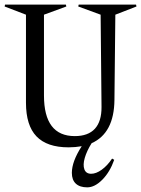

<svg xmlns="http://www.w3.org/2000/svg" viewBox="-23 -620 613 834"><path d="M89.8 -173.8V-556.2L-2.9 -591.8L-1 -600.1H263.2L265.1 -591.8L168 -556.2V-205.1Q168 -28.8 301.8 -28.8Q359.9 -28.8 389.2 -60.8Q418.5 -92.8 418 -155.8L414.1 -556.2L316.9 -591.8L318.8 -600.1H567.9L569.8 -591.8L478 -556.2L474.1 -186Q472.7 -41.5 375 2Q354 35.6 345.2 65.9Q336.4 96.2 343.5 115.5Q350.6 134.8 373 134.8Q394.5 134.8 418.9 117.2Q443.4 99.6 463.9 68.8L473.1 74.2Q454.6 127 421.6 160.4Q388.7 193.8 356 193.8Q323.7 193.8 306.4 177.7Q289.1 161.6 289.1 130.9Q289.1 81.5 332 15.1Q303.7 20 274.9 20Q181.2 20 135.5 -27.6Q89.8 -75.2 89.8 -173.8Z"/></svg>

Font: Halibut Cnd
Style: Regular
Weight: 400
Width: 3
Designer: Matteo Maggi
Foundry: Collletttivo
Version: Version 3.080 | FøM Fix